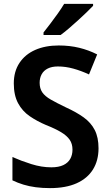

<svg xmlns="http://www.w3.org/2000/svg" viewBox="-20 -958 564 988"><path d="M487 -195Q487 -132 458.5 -86Q430 -40 374.5 -15Q319 10 237 10Q198 10 164 5.5Q130 1 100.5 -8Q71 -17 44 -30V-150Q89 -130 141.5 -113.5Q194 -97 244 -97Q282 -97 306 -108.5Q330 -120 341.5 -140.5Q353 -161 353 -188Q353 -218 338.5 -239Q324 -260 294 -278Q264 -296 216 -315Q171 -334 133 -360Q95 -386 73 -427Q51 -468 51 -529Q51 -590 80 -634Q109 -678 161 -701Q213 -724 282 -724Q339 -724 388 -712Q437 -700 480 -678L438 -575Q397 -594 357 -605Q317 -616 278 -616Q247 -616 226 -605.5Q205 -595 194.5 -576Q184 -557 184 -532Q184 -503 197.5 -483Q211 -463 241.5 -445.5Q272 -428 320 -405Q373 -381 410.5 -354Q448 -327 467.5 -289Q487 -251 487 -195ZM459 -928Q446 -914 425 -894Q404 -874 380 -852Q356 -830 333 -810.5Q310 -791 292 -778H204V-791Q219 -810 238.5 -835.5Q258 -861 277.5 -888.5Q297 -916 310 -938H459Z"/></svg>

Font: Noto Sans Display SemiBold
Style: Regular
Weight: 600
Designer: Monotype Design Team
Foundry: Monotype Imaging Inc.
Version: Version 2.003